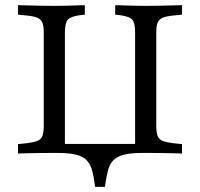

<svg xmlns="http://www.w3.org/2000/svg" viewBox="-20 -591 770 739"><path d="M148.4 -201.6V-465.3Q148.4 -490.3 143.1 -503.6Q137.9 -516.9 123 -523Q108.1 -529 80.6 -531.5L49.2 -534.7V-571Q64.5 -571 86.3 -570.2Q108.1 -569.4 132.7 -569Q157.3 -568.5 180.6 -568.5H188.7H194.4Q215.3 -568.5 236.3 -569Q257.3 -569.4 275.8 -570.2Q294.4 -571 306.5 -571V-534.7L286.3 -532.3Q251.6 -527.4 240.7 -514.9Q229.8 -502.4 229.8 -465.3V-201.6ZM500 -201.6V-465.3Q500 -502.4 489.5 -514.9Q479 -527.4 443.5 -532.3L423.4 -534.7V-571Q436.3 -571 454.8 -570.2Q473.4 -569.4 494.4 -569Q515.3 -568.5 535.5 -568.5H540.3H549.2Q573.4 -568.5 597.6 -569Q621.8 -569.4 643.5 -570.2Q665.3 -571 680.6 -571V-534.7L649.2 -531.5Q621.8 -529 606.9 -523Q591.9 -516.9 586.7 -503.6Q581.5 -490.3 581.5 -465.3V-201.6ZM180.6 -2.4Q157.3 -2.4 132.7 -2Q108.1 -1.6 86.3 -1.2Q64.5 -0.8 49.2 0V-36.3L80.6 -39.5Q108.1 -42.7 123 -48.4Q137.9 -54 143.1 -67.7Q148.4 -81.5 148.4 -105.6V-201.6H229.8V-37.1H500V-201.6H581.5V-105.6Q581.5 -81.5 586.7 -67.7Q591.9 -54 606.9 -48.4Q621.8 -42.7 649.2 -39.5L680.6 -36.3V0Q665.3 -0.8 643.5 -1.2Q621.8 -1.6 597.6 -2Q573.4 -2.4 549.2 -2.4H541.1Q518.5 -2.4 494 -2Q469.4 -1.6 445.2 -1.2Q421 -0.8 400.4 -0.4Q379.8 0 364.5 0Q350.8 0 329.4 -0.4Q308.1 -0.8 283.9 -1.2Q259.7 -1.6 235.1 -2Q210.5 -2.4 188.7 -2.4ZM346 128.2Q341.9 92.7 335.5 68.1Q329 43.5 315.7 28.2Q302.4 12.9 277 5.6Q251.6 -1.6 208.9 -2.4L211.3 -8.1L320.2 -3.2H413.7L519.4 -8.1L521 -2.4Q478.2 -1.6 452.8 5.6Q427.4 12.9 414.1 28.2Q400.8 43.5 394.8 68.1Q388.7 92.7 383.9 128.2Z"/></svg>

Font: Playfair 9pt
Style: Regular
Weight: 400
Designer: Claus Eggers Sørensen
Foundry: Claus Eggers Sørensen
Version: Version 2.203